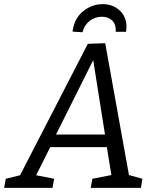

<svg xmlns="http://www.w3.org/2000/svg" viewBox="-56 -909 751 929"><path d="M453 -700 568 -62 633 -44 626 0H383L391 -44L483 -62L461 -197H187L119 -61L206 -44L198 0H-36L-28 -44L41 -61L369 -697ZM452 -258 395 -618 215 -258ZM556 -777Q556 -771 554 -755H504Q506 -791 487 -809.5Q468 -828 437 -828Q404 -828 378 -808Q352 -788 343 -753L295 -756Q303 -820 346 -854.5Q389 -889 441 -889Q489 -889 522.5 -859Q556 -829 556 -777Z"/></svg>

Font: Bitter Pro
Style: Italic
Weight: 400
Italic angle: -9°
Designer: Sol Matas, and Bitter project Authors
Foundry: Sol Matas
Version: Version 1.010